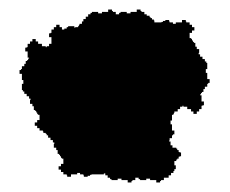

<svg xmlns="http://www.w3.org/2000/svg" viewBox="-20 -401 482 403"><path d="M21 -246H26V-233H29V-225H26V-212H28V-209H31V-204H36V-199H41V-194H44V-191H43V-183H48V-178H51V-170H54V-168H56V-165H58V-162H59V-161H60V-160H63V-149H58V-144H53V-137H58V-132H63V-127H70V-125H71V-122H76V-120H78V-117H81V-112H86V-107H91V-102H94V-99H93V-91H98V-86H101V-78H104V-76H106V-73H108V-70H109V-69H110V-68H113V-57H108V-52H103V-45H108V-40H113V-35H120V-33H121V-30H129V-35H142V-38H148V-35H155V-33H156V-30H164V-32H169V-34H172V-35H198V-37H201V-33H206V-28H211V-25H214V-23H227V-26H235V-23H248V-18H256V-21H258V-23H264V-28H271V-25H274V-23H287V-26H295V-23H308V-18H316V-21H318V-23H324V-28H334V-33H339V-38H344V-42H346V-46H349V-54H346V-63H350V-66H352V-68H355V-72H357V-73H360V-81H357V-82H355V-86H352V-89H350V-91H342V-96H338V-104H335V-106H336V-111H341V-117H343V-119H346V-127H341V-140H338V-148H341V-160H344V-162H345V-164H346V-167H353V-172H358V-177H363V-179H365V-177H373V-172H381V-167H386V-162H393V-167H398V-172H403V-179H405V-180H408V-188H403V-201H400V-203H402V-206H404V-208H407V-214H410V-219H415V-225H417V-227H420V-235H415V-248H412V-256H415V-269H413V-272H410V-277H405V-282H400V-287H397V-290H398V-298H393V-303H390V-311H387V-313H385V-316H383V-319H382V-320H381V-321H378V-332H383V-337H388V-344H383V-349H378V-354H371V-356H370V-359H362V-354H349V-351H343V-354H336V-356H335V-359H327V-357H322V-355H319V-354H304V-358H303V-360H299V-363H296V-365H294V-368H288V-371H283V-376H277V-378H275V-381H267V-376H254V-373H246V-376H233V-374H230V-371H223V-376H217V-378H215V-381H207V-376H194V-373H186V-376H173V-374H170V-371H165V-366H160V-361H155V-356H152V-351H147V-349H146V-347H145V-346H144V-344H138V-343H136V-346H123V-344H120V-341H115V-339H110V-344H105V-349H98V-344H93V-339H88V-332H86V-331H83V-323H88V-309H83V-304H78V-302H76V-304H68V-309H60V-314H55V-319H48V-314H43V-309H38V-302H36V-301H33V-293H38V-280H41V-278H39V-275H37V-273H34V-267H31V-262H26V-256H24V-254H21Z"/></svg>

Font: Camosport
Style: Regular
Weight: 400
Version: Version 001.000